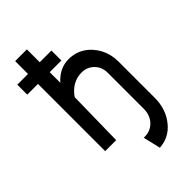

<svg xmlns="http://www.w3.org/2000/svg" viewBox="-360 -926 1237 1237"><g transform="rotate(-45 258.5 -308.0)"><path d="M417.5 -31.2V-358.4Q417.5 -371.6 415.5 -383.3Q413.6 -395 409.7 -405.8Q405.8 -416.5 399.9 -425.8Q393.6 -436 384.8 -444.8Q367.2 -462.9 346.4 -471.7Q325.7 -480.5 300.8 -480.5Q282.7 -480.5 266.4 -477.3Q250 -474.1 234.9 -467.5Q219.7 -460.9 206.1 -451.4Q192.4 -441.9 179.7 -428.7Q166 -415 155.8 -398.9L148.9 -14.6H48.8V-627H-48.8V-717.8H48.8V-835H155.8V-717.8H262.2V-627H155.8V-530.3Q217.8 -600.6 300.8 -600.6Q332 -600.6 360.6 -592.3Q389.2 -584 413.1 -567.9Q436.5 -552.7 456.5 -529.8Q476.6 -506.8 490.2 -480.5Q503.9 -454.1 510.7 -424.6Q517.6 -395 517.6 -362.8V-31.2Q517.6 73.2 456.5 146.5Q404.8 208.5 326.7 217.8L313.5 219.2L285.6 100.1L304.2 99.6Q350.6 97.2 384.3 61.5Q417.5 23.4 417.5 -31.2Z"/></g></svg>

Font: Gap Sans
Style: Black
Weight: 400
Designer: Alexandre Liziard and Etienne Ozeray
Foundry: Interstices.io
Version: Version 1.6.1 - December 3. 2014